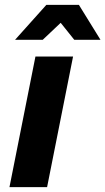

<svg xmlns="http://www.w3.org/2000/svg" viewBox="-20 -771 434 791"><path d="M126 -538H281L174 0H19ZM286 -607 230 -677 156 -607H42L171 -751H305L394 -607Z"/></svg>

Font: Montserrat Alternates
Style: Bold Italic
Weight: 700
Italic angle: -11.3°
Designer: Julieta Ulanovsky
Foundry: Julieta Ulanovsky
Version: Version 7.200